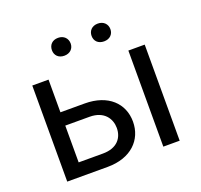

<svg xmlns="http://www.w3.org/2000/svg" viewBox="-124 -853 1038 992"><g transform="rotate(-20 395.0 -357.0)"><path d="M171.9 -348.6V-528.3H82.5V0H305.2C434.1 0 507.8 -75.7 507.8 -175.3C507.8 -275.4 434.1 -348.6 305.2 -348.6ZM700.7 -528.3H610.8V0H700.7ZM171.9 -275.4H305.2C386.7 -275.4 418 -222.7 418 -173.3C418 -121.6 386.7 -73.2 305.2 -73.2H171.9ZM240.2 -664.6C240.2 -637.2 258.8 -616.2 291.5 -616.2C323.2 -616.2 343.3 -637.2 343.3 -664.6C343.3 -692.9 323.2 -714.4 291.5 -714.4C258.8 -714.4 240.2 -692.9 240.2 -664.6ZM458 -664.1C458 -636.2 477.1 -615.7 509.8 -615.7C541.5 -615.7 561.5 -636.2 561.5 -664.1C561.5 -691.9 541.5 -713.4 509.8 -713.4C477.1 -713.4 458 -691.9 458 -664.1Z"/></g></svg>

Font: Bert Sans
Style: Regular
Weight: 400
Designer: Christian Robertson (Google), Cristiano Sobral
Foundry: Google, Cristiano Sobral
Version: Version 3.101